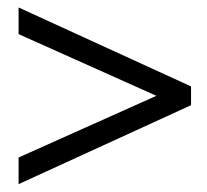

<svg xmlns="http://www.w3.org/2000/svg" viewBox="-20 -468 540 501"><path d="M478.5 -193.5 28.5 12.5V-57L388 -218L28.5 -379V-448.5L478.5 -242.5Z"/></svg>

Font: Newsreader 16pt
Style: Bold
Weight: 700
Designer: Hugues Gentile
Foundry: Production Type
Version: Version 1.003; ttfautohint (v1.8.3)